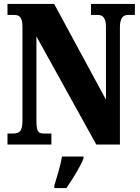

<svg xmlns="http://www.w3.org/2000/svg" viewBox="-20 -734 712 975"><path d="M18 0H241V-56H205C176 -56 165 -63 165 -119V-549L469 0H589V-595C589 -643 605 -658 630 -658H665V-714H442V-658H478C500 -658 518 -645 518 -599V-228L255 -714H18V-658H53C74 -658 94 -651 94 -599V-119C94 -63 75 -56 45 -56H18ZM256 208V221H317C347 178 388 113 404 71V61H295C288 104 268 169 256 208Z"/></svg>

Font: Noto Serif Hebrew ExtraCondensed Black
Style: Regular
Weight: 900
Width: 2
Designer: Monotype Design Team
Foundry: Monotype Imaging Inc.
Version: Version 2.004